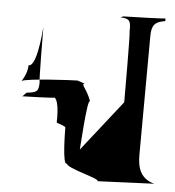

<svg xmlns="http://www.w3.org/2000/svg" viewBox="-48 -658 659 721"><g transform="rotate(5 281.5 -297.5)"><path d="M29 -332C40 -348 50 -372 50 -393C88 -390 94 -578 93 -536C93 -536 94 -332 97 -334C97 -298 90 -294 52 -290C48 -288 40 -275 35 -275C35 -275 162 -278 158 -281C178 -266 174 -188 174 -188C176 -186 208 -178 208 -172C208 -172 208 -25 226 -38C226 -20 356 8 346 18L559 9C511 -4 494 -38 494 -93L496 -541C496 -582 507 -597 547 -603V-613C543 -611 396 -607 390 -607C386 -607 378 -601 374 -603C414 -601 418 -594 417 -552C420 -549 420 -291 420 -286L269 -94C269 -72 280 -294 292 -278C276 -324 250 -340 266 -343L238 -352C218 -352 45 -343 29 -332Z"/></g></svg>

Font: Zinc
Style: Regular
Weight: 400
Version: Version 1